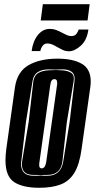

<svg xmlns="http://www.w3.org/2000/svg" viewBox="-20 -878 450 910"><path d="M166 12Q88 12 47 -15Q6 -42 6 -118Q6 -130 7 -144Q8 -158 10 -173L51 -465Q62 -539 116 -569.5Q170 -600 252 -600Q326 -600 368 -575.5Q410 -551 410 -492Q410 -485 409.5 -478.5Q409 -472 408 -465L367 -174Q357 -99 332.5 -59Q308 -19 267 -3.5Q226 12 166 12ZM138 -45H165Q171 -45 174 -46Q176 -45 181 -45H205Q269 -45 280 -114L310 -300L333 -493Q337 -525 319 -538Q301 -551 269 -549L244 -548L214 -549Q182 -550 160.5 -537Q139 -524 134 -493L103 -300L81 -114Q80 -110 80 -107Q80 -104 80 -101Q80 -45 138 -45ZM165 -48 153 -49H138Q84 -49 84 -98Q84 -102 84 -106Q84 -110 85 -114L116 -301L138 -493Q143 -522 163 -533Q183 -544 214 -545L244 -546L269 -545Q300 -544 317 -533Q334 -522 329 -493L297 -301L276 -114Q268 -49 205 -49H191Q188 -49 185.5 -48.5Q183 -48 181 -48ZM178 -80Q185 -80 191 -87Q196 -94 199 -110L250 -473Q251 -476 251 -479Q251 -482 251 -484Q251 -491 249 -497Q245 -503 238 -503Q230 -503 225 -496.5Q220 -490 218 -473L167 -110Q166 -106 166 -102.5Q166 -99 166 -96Q166 -89 167 -87Q170 -80 178 -80ZM307 -635Q290 -635 276 -642Q262 -649 249 -656Q238 -663 227 -667.5Q216 -672 204 -672Q191 -672 182.5 -661.5Q174 -651 171 -636H130Q136 -683 159.5 -712Q183 -741 215 -741Q233 -741 247 -735.5Q261 -730 274 -723Q285 -717 296 -712Q307 -707 318 -707Q334 -707 341.5 -716.5Q349 -726 353 -738H399Q392 -687 362.5 -661Q333 -635 307 -635ZM173 -781 183 -858H405L395 -781Z"/></svg>

Font: Alumni Sans Inline One
Style: Italic
Weight: 400
Italic angle: -8°
Designer: Robert E. Leuschke
Foundry: Robert E. Leuschke
Version: Version 1.100; ttfautohint (v1.8.3)